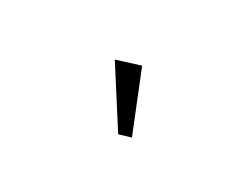

<svg xmlns="http://www.w3.org/2000/svg" viewBox="-36 -822 657 512"><g transform="rotate(30 293.0 -566.0)"><path d="M332 -470.7 224.6 -638.7 295.9 -661.1 368.2 -481.4Z"/></g></svg>

Font: Crimson Pro Light
Style: Italic
Weight: 300
Italic angle: -12°
Designer: Jacques Le Bailly
Foundry: Baron von Fonthausen
Version: Version 1.003